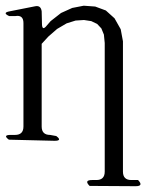

<svg xmlns="http://www.w3.org/2000/svg" viewBox="-28 -515 548 669"><path d="M284.2 132.8Q263.7 112.3 293 112.3H307.6Q336.9 112.3 336.9 83V-365.2L334 -394.5L325.2 -416L310.5 -431.6L290 -441.4L264.6 -445.3L235.4 -443.4L204.1 -433.6L170.9 -414.1L140.6 -387.7L117.2 -362.3V-74.2Q117.2 -44.9 146.5 -44.9L168 -41Q190.4 -24.4 162.1 -24.4L2.9 -28.3Q-19.5 -44.9 8.8 -44.9H24.4Q53.7 -44.9 53.7 -74.2V-434.6Q53.7 -463.9 25.4 -459H3.9Q-21.5 -470.7 5.9 -475.6L94.7 -493.2Q114.3 -497.1 117.2 -475.6L118.2 -433.6Q118.2 -404.3 135.7 -426.8L148.4 -441.4L184.6 -469.7L223.6 -487.3L263.7 -495.1L303.7 -492.2L340.8 -478.5L371.1 -451.2L392.6 -413.1L400.4 -371.1V83Q400.4 112.3 429.7 112.3H453.1Q473.6 133.8 444.3 133.8Z"/></svg>

Font: B2 Hana
Style: Regular
Weight: 500
Version: 2020-08-05; (max)